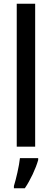

<svg xmlns="http://www.w3.org/2000/svg" viewBox="-20 -780 275 1021"><path d="M167 0V-760H69V0ZM183 71V61H86C82 102 65 174 54 209V221H112C141 179 170 117 183 71Z"/></svg>

Font: Noto Sans Thai Cond Med
Style: Regular
Weight: 500
Width: 3
Designer: Monotype Design Team
Foundry: Monotype Imaging Inc.
Version: Version 2.002